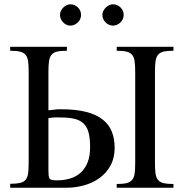

<svg xmlns="http://www.w3.org/2000/svg" viewBox="-20 -882 863 902"><path d="M518.6 -187.5Q518.6 -139.6 499.3 -104.5Q480 -69.3 448.2 -46.1Q416.5 -22.9 375.7 -11.5Q335 0 292 0H27.8V-18.6Q56.6 -18.6 74 -22.5Q91.3 -26.4 100.3 -37.4Q109.4 -48.3 112.1 -67.6Q114.7 -86.9 114.7 -117.7V-544.4Q114.7 -574.7 112.1 -594Q109.4 -613.3 100.3 -624.3Q91.3 -635.3 74 -639.4Q56.6 -643.6 27.8 -643.6V-662.1H294.4V-643.6Q265.6 -643.6 248.5 -639.6Q231.4 -635.7 222.2 -624.8Q212.9 -613.8 210.2 -594.5Q207.5 -575.2 207.5 -544.4V-363.8Q226.6 -365.7 234.6 -366.7Q242.7 -367.7 246.6 -368.2Q250.5 -368.7 253.9 -368.7H266.6Q336.9 -368.7 385 -356.2Q433.1 -343.8 462.6 -320.3Q492.2 -296.9 505.4 -263.4Q518.6 -230 518.6 -187.5ZM528.3 0V-17.6Q557.1 -17.6 574.5 -21.7Q591.8 -25.9 600.8 -36.9Q609.9 -47.9 612.5 -67.1Q615.2 -86.4 615.2 -116.7V-544.4Q615.2 -574.7 612.5 -594Q609.9 -613.3 600.8 -624.3Q591.8 -635.3 574.5 -639.4Q557.1 -643.6 528.3 -643.6V-662.1H794.9V-643.6Q766.1 -643.6 749 -639.6Q731.9 -635.7 722.7 -624.8Q713.4 -613.8 710.7 -594.5Q708 -575.2 708 -544.4V-116.7Q708 -85.9 710.7 -66.7Q713.4 -47.4 722.7 -36.4Q731.9 -25.4 749 -21.5Q766.1 -17.6 794.9 -17.6V0ZM403.3 -190.9Q403.3 -230.5 396.7 -257.1Q390.1 -283.7 374.3 -300Q358.4 -316.4 332.3 -323.2Q306.2 -330.1 266.6 -330.1Q259.3 -330.1 253.9 -330.3Q248.5 -330.6 242.4 -330.6Q236.3 -330.6 228.3 -329.8Q220.2 -329.1 207.5 -327.1V-82.5Q207.5 -66.4 208.5 -56.9Q209.5 -47.4 213.6 -42.5Q217.8 -37.6 225.6 -36.1Q233.4 -34.7 247.1 -34.7Q279.8 -34.7 308.3 -43Q336.9 -51.3 358.2 -70.1Q379.4 -88.9 391.4 -118.7Q403.3 -148.4 403.3 -190.9ZM360.8 -812Q360.8 -801.8 356.9 -792.7Q353 -783.7 345.9 -776.9Q338.9 -770 329.8 -765.9Q320.8 -761.7 310.5 -761.7Q300.8 -761.7 292 -765.9Q283.2 -770 276.4 -777.1Q269.5 -784.2 265.6 -793.2Q261.7 -802.2 261.7 -812Q261.7 -821.3 265.9 -830.3Q270 -839.4 276.9 -846.2Q283.7 -853 292.5 -857.4Q301.3 -861.8 310.5 -861.8Q320.8 -861.8 329.8 -857.9Q338.9 -854 345.9 -847.2Q353 -840.3 356.9 -831.3Q360.8 -822.3 360.8 -812ZM561 -812Q561 -801.8 557.1 -792.7Q553.2 -783.7 546.1 -776.9Q539.1 -770 530 -765.9Q521 -761.7 510.7 -761.7Q500.5 -761.7 491.5 -765.9Q482.4 -770 475.6 -777.1Q468.8 -784.2 464.8 -793.2Q460.9 -802.2 460.9 -812Q460.9 -821.3 465.3 -830.3Q469.7 -839.4 476.6 -846.2Q483.4 -853 492.4 -857.4Q501.5 -861.8 510.7 -861.8Q521 -861.8 530 -857.9Q539.1 -854 546.1 -847.2Q553.2 -840.3 557.1 -831.3Q561 -822.3 561 -812Z"/></svg>

Font: Doulos SIL
Style: Regular
Weight: 400
Designer: Walt Agee, Victor Gaultney, Peter Martin, Debbi Hosken
Foundry: SIL International
Version: Version 4.110; 2011; Maintenance release